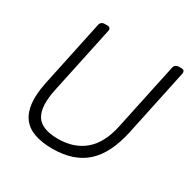

<svg xmlns="http://www.w3.org/2000/svg" viewBox="-159 -853 1008 1015"><g transform="rotate(30 345.5 -345.0)"><path d="M286 10Q222 10 176 -6.5Q130 -23 104.5 -57.5Q79 -92 73.5 -145Q68 -198 83 -271L169 -677Q171 -688 178.5 -694Q186 -700 196 -700H214Q225 -700 229.5 -694Q234 -688 232 -677L145 -268Q121 -156 153 -103Q185 -50 286 -50Q383 -50 446.5 -103Q510 -156 534 -268L621 -677Q623 -688 631 -694Q639 -700 649 -700H667Q677 -700 681.5 -694Q686 -688 684 -677L598 -271Q567 -126 491.5 -58Q416 10 286 10Z"/></g></svg>

Font: Rubik Light
Style: Italic
Weight: 300
Italic angle: -12°
Designer: Hubert and Fischer
Foundry: Hubert and Fischer
Version: Version 2.300;gftools[0.9.30]